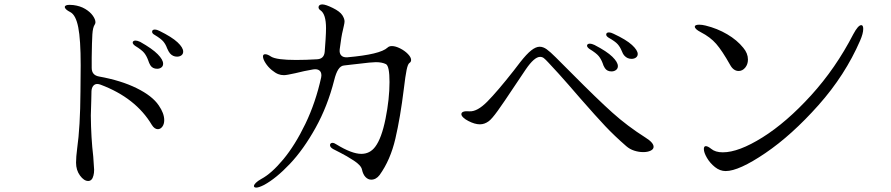

<svg xmlns="http://www.w3.org/2000/svg" viewBox="-20 -807 4040 871"><path d="M380 14Q361 14 343 -10.5Q325 -35 325 -69Q325 -95 330 -133Q344 -231 345 -391L346 -511Q346 -628 335 -683Q324 -739 299 -752Q287 -758 280.5 -764Q274 -770 274 -775Q274 -785 296 -785Q307 -785 313 -784Q344 -780 366.5 -766.5Q389 -753 401 -736Q413 -719 413 -706Q413 -701 410 -696Q401 -683 399 -651Q397 -619 396 -546V-499Q396 -466 429 -460Q529 -442 600 -407Q671 -372 700 -329Q725 -293 725 -262Q725 -244 716.5 -232.5Q708 -221 696 -221Q681 -221 669 -240Q596 -363 436 -423Q428 -426 421 -426Q410 -426 403 -417.5Q396 -409 395 -394L394 -350L392 -283Q393 -181 403 -97Q407 -47 407 -37Q407 -22 404 -11Q398 14 380 14ZM738 -588Q732 -605 721.5 -618Q711 -631 681 -649Q670 -655 670 -663Q670 -673 683 -673Q691 -673 703 -667Q760 -639 785.5 -615Q811 -591 811 -573Q811 -562 803 -556Q795 -550 783 -550Q764 -550 751 -565Q745 -572 738 -588ZM652 -534Q645 -553 634.5 -566.5Q624 -580 593 -599Q582 -607 582 -614Q582 -618 585.5 -620.5Q589 -623 595 -623Q603 -623 616 -617Q671 -586 695.5 -561Q720 -536 720 -518Q720 -507 712 -501Q704 -495 693 -495Q672 -495 662 -511Q656 -521 652 -534Z M1143 44Q1132 44 1132 37Q1132 31 1140.5 22.5Q1149 14 1165 5Q1212 -20 1265.5 -84.5Q1319 -149 1365.5 -245.5Q1412 -342 1437 -456Q1438 -459 1438 -465Q1438 -481 1428 -488Q1418 -495 1400 -492Q1359 -485 1320 -475Q1280 -466 1268 -466Q1254 -466 1241.5 -471Q1229 -476 1213 -489Q1196 -503 1184.5 -521Q1173 -539 1173 -551Q1173 -561 1183 -561Q1194 -561 1210 -550Q1235 -535 1323 -535Q1367 -535 1417 -538Q1450 -539 1453 -572Q1454 -580 1457 -628Q1459 -660 1459 -679Q1459 -743 1434 -760Q1425 -766 1425 -774Q1425 -780 1429.5 -783.5Q1434 -787 1442 -787Q1457 -787 1489.5 -771Q1522 -755 1533 -738Q1543 -722 1543 -710Q1543 -703 1540 -690.5Q1537 -678 1535 -668Q1529 -646 1521 -583Q1519 -565 1528 -555.5Q1537 -546 1555 -547Q1705 -560 1738 -591Q1745 -598 1758 -598Q1774 -598 1795 -587.5Q1816 -577 1830.5 -562Q1845 -547 1845 -535Q1845 -526 1837 -521Q1830 -516 1824.5 -489.5Q1819 -463 1812 -404Q1796 -274 1773.5 -177.5Q1751 -81 1702 -13Q1686 8 1664 8Q1650 8 1638.5 -3.5Q1627 -15 1622 -38Q1618 -57 1585 -78.5Q1552 -100 1525 -113.5Q1498 -127 1491 -131Q1477 -139 1477 -149Q1477 -153 1480 -156Q1483 -159 1488 -159Q1496 -159 1506 -152Q1576 -109 1619 -109Q1658 -109 1682 -141Q1711 -179 1729 -268.5Q1747 -358 1747 -435Q1747 -507 1731 -516Q1713 -525 1685 -525Q1666 -525 1602 -517Q1590 -516 1575 -514Q1560 -512 1541 -510Q1526 -509 1515 -492.5Q1504 -476 1496 -443Q1466 -325 1411.5 -227Q1357 -129 1295 -63.5Q1233 2 1178 32Q1154 44 1143 44Z M2800 -577Q2793 -594 2782 -606.5Q2771 -619 2741 -636Q2730 -643 2730 -650Q2730 -660 2743 -660Q2751 -660 2763 -654Q2821 -627 2847 -603Q2873 -579 2873 -562Q2873 -552 2865 -546Q2857 -540 2845 -540Q2826 -540 2813 -554Q2805 -563 2800 -577ZM2714 -520Q2707 -539 2696 -552.5Q2685 -566 2654 -585Q2643 -593 2643 -600Q2643 -604 2646.5 -606.5Q2650 -609 2656 -609Q2664 -609 2677 -603Q2733 -574 2758 -549.5Q2783 -525 2783 -507Q2783 -496 2774.5 -489.5Q2766 -483 2754 -483Q2734 -483 2724 -498Q2717 -509 2714 -520ZM2614 -359Q2602 -373 2558.5 -423Q2515 -473 2467 -524Q2455 -537 2447.5 -543Q2440 -549 2430 -549Q2404 -549 2365 -492L2312 -413Q2265 -342 2238 -304.5Q2211 -267 2197 -257Q2178 -243 2157 -243Q2134 -243 2105 -258Q2091 -265 2082 -273.5Q2073 -282 2073 -289Q2073 -305 2110 -302Q2145 -300 2190.5 -346Q2236 -392 2310 -486L2340 -525Q2369 -562 2390 -578.5Q2411 -595 2428 -595Q2444 -595 2460 -583.5Q2476 -572 2501 -547L2574 -474Q2689 -358 2757.5 -296.5Q2826 -235 2908 -183Q2945 -160 2945 -141Q2945 -130 2931.5 -123.5Q2918 -117 2898 -117Q2878 -117 2857.5 -123.5Q2837 -130 2821 -144Q2767 -191 2725.5 -235Q2684 -279 2614 -359Z M3159 -661Q3132 -675 3132 -686Q3132 -695 3152 -695Q3165 -695 3181 -691Q3234 -678 3279 -651.5Q3324 -625 3352 -590Q3373 -565 3373 -537Q3373 -515 3360.5 -500Q3348 -485 3331 -485Q3307 -485 3292 -513Q3256 -577 3229 -608Q3202 -639 3159 -661ZM3173 -131Q3173 -144 3182 -144Q3191 -144 3206 -132Q3225 -116 3259 -116Q3331 -116 3439.5 -184Q3548 -252 3659.5 -374.5Q3771 -497 3851 -652Q3873 -693 3887 -693Q3896 -693 3896 -676Q3896 -655 3882 -623Q3814 -466 3693 -330Q3572 -194 3452 -112.5Q3332 -31 3272 -31Q3246 -31 3223.5 -49Q3201 -67 3187 -91Q3173 -115 3173 -131Z"/></svg>

Font: Hina Mincho
Style: Regular
Weight: 400
Designer: satsuyako
Foundry: satsuyako
Version: Version 1.100